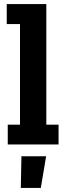

<svg xmlns="http://www.w3.org/2000/svg" viewBox="-20 -708 325 941"><path d="M267 0H18V-97H78V-590H13V-688H207V-97H267ZM206 58 180 213H82L85 58Z"/></svg>

Font: Zilla Slab Bold
Style: Bold
Weight: 700
Designer: Typotheque.com
Foundry: Typotheque type foundry
Version: Version 1.1; 2017; ttfautohint (v1.6)